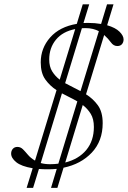

<svg xmlns="http://www.w3.org/2000/svg" viewBox="-20 -788 602 905"><path d="M105.5 97.5 134 5Q80.5 -4 56.5 -23.5Q32.5 -43 32.5 -64Q32.5 -77.5 40.5 -86.5Q48.5 -95.5 62 -95.5Q77 -95.5 88 -84.5Q99 -73.5 111.8 -58.2Q124.5 -43 145 -31L246.5 -363Q215 -383.5 193.5 -413.5Q172 -443.5 172 -494Q172 -561 216.5 -611.5Q261 -662 342 -675.5L370 -767.5H400.5L373.5 -679.5Q384 -680 395 -680Q428 -680 456.5 -675L484.5 -767.5H515L485 -669Q524.5 -657.5 543.5 -638.5Q562.5 -619.5 562.5 -602Q562.5 -589 555 -580Q547.5 -571 533 -571Q515 -571 502.8 -588.2Q490.5 -605.5 471 -623L385.5 -343.5Q418.5 -323 441.2 -291.8Q464 -260.5 464 -207.5Q464 -123 412.8 -68.8Q361.5 -14.5 279.5 2.5L250.5 97.5H220.5L247.5 8Q227.5 10 206 10Q183.5 10 163.5 8.5L136 97.5ZM382.5 -655.5Q374 -655.5 366 -655L287 -396Q304 -386.5 322.8 -377.5Q341.5 -368.5 359.5 -358.5L446 -641Q434 -647.5 418.2 -651.5Q402.5 -655.5 382.5 -655.5ZM212 -507.5Q212 -474 226 -451.5Q240 -429 261.5 -412.5L334.5 -651Q275.5 -639.5 243.8 -601Q212 -562.5 212 -507.5ZM215.5 -14Q236 -14 255 -16.5L344.5 -310Q327.5 -320 309 -329Q290.5 -338 272 -348L172 -19.5Q191.5 -14 215.5 -14ZM422.5 -189.5Q422.5 -227 407.8 -251.2Q393 -275.5 370 -293L287.5 -22Q351 -38 386.8 -81.2Q422.5 -124.5 422.5 -189.5Z"/></svg>

Font: Newsreader 16pt Light
Style: Italic
Weight: 300
Italic angle: -17°
Designer: Hugues Gentile
Foundry: Production Type
Version: Version 1.003; ttfautohint (v1.8.3)